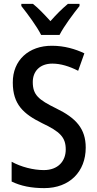

<svg xmlns="http://www.w3.org/2000/svg" viewBox="-20 -960 500 990"><path d="M192 -780H287C310 -825 358 -889 390 -929V-940H330C297 -912 273 -888 240 -851C209 -885 178 -918 150 -940H90V-929C124 -886 170 -824 192 -780ZM422 -199C422 -297 371 -352 270 -401C178 -446 149 -471 149 -537C149 -592 185 -632 250 -632C293 -632 338 -618 383 -595L415 -685C369 -707 312 -724 249 -724C128 -725 45 -649 46 -534C46 -421 102 -372 197 -325C290 -281 319 -252 319 -189C319 -129 279 -83 206 -83C152 -83 89 -99 40 -126V-24C87 -1 142 10 208 10C339 10 422 -75 422 -199Z"/></svg>

Font: Noto Sans Myanmar UI Condensed Medium
Style: Regular
Weight: 500
Width: 3
Designer: Monotype Design Team
Foundry: Monotype Imaging Inc.
Version: Version 2.103